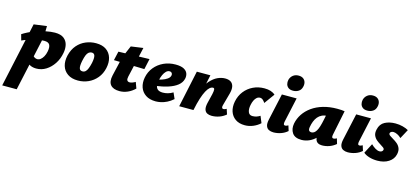

<svg xmlns="http://www.w3.org/2000/svg" viewBox="-116 -1276 4685 2161"><g transform="rotate(15 2227.0 -196.0)"><path d="M-43 289 121 -466 271 -486 268 -360 126 289ZM277 7Q236 7 206 -8Q176 -23 156.5 -45Q137 -67 128 -89L194 -143Q209 -120 226.5 -109Q244 -98 260 -98Q281 -98 299 -112Q317 -126 331.5 -151.5Q346 -177 353 -213Q363 -264 348.5 -291Q334 -318 286 -318Q268 -318 237 -313Q206 -308 169.5 -299.5Q133 -291 97.5 -279.5Q62 -268 33 -254L14 -323Q72 -360 138.5 -386Q205 -412 268.5 -425Q332 -438 378 -438Q447 -438 483 -409.5Q519 -381 529 -336Q539 -291 529 -241Q516 -170 479 -114Q442 -58 390 -25.5Q338 7 277 7Z M764 16Q691 16 644 -16.5Q597 -49 580.5 -103.5Q564 -158 580 -227Q598 -300 639.5 -348Q681 -396 738 -419.5Q795 -443 856 -443Q930 -443 975.5 -411Q1021 -379 1037.5 -324.5Q1054 -270 1039 -202Q1024 -134 983.5 -85Q943 -36 886 -10Q829 16 764 16ZM787 -97Q809 -97 823.5 -110.5Q838 -124 848.5 -151Q859 -178 868 -217Q880 -276 872 -302.5Q864 -329 836 -329Q816 -329 800.5 -316.5Q785 -304 774.5 -278Q764 -252 755 -209Q743 -149 751 -123Q759 -97 787 -97Z M1248 10Q1174 10 1142.5 -28Q1111 -66 1128 -141L1181 -369L1241 -509L1383 -529L1302 -174Q1295 -143 1303.5 -129Q1312 -115 1334 -115Q1346 -115 1364.5 -121.5Q1383 -128 1399 -138L1425 -67Q1386 -29 1340.5 -9.5Q1295 10 1248 10ZM1098 -311 1122 -416 1482 -426 1455 -302Z M1671 16Q1600 16 1554 -14.5Q1508 -45 1490 -96.5Q1472 -148 1484 -212Q1497 -280 1539 -332Q1581 -384 1644 -413.5Q1707 -443 1783 -443Q1845 -443 1879 -425Q1913 -407 1923.5 -377.5Q1934 -348 1926 -315Q1915 -269 1874 -236.5Q1833 -204 1769 -183.5Q1705 -163 1624 -152L1607 -223Q1641 -228 1676.5 -239.5Q1712 -251 1737.5 -269Q1763 -287 1768 -309Q1771 -320 1768 -330Q1765 -340 1757 -346Q1749 -352 1736 -352Q1715 -352 1697 -334.5Q1679 -317 1665.5 -288Q1652 -259 1644 -221Q1637 -186 1641 -158.5Q1645 -131 1664.5 -115.5Q1684 -100 1724 -100Q1751 -100 1781 -108Q1811 -116 1840 -134L1871 -64Q1836 -33 1800 -15.5Q1764 2 1731.5 9Q1699 16 1671 16Z M2321 10Q2291 10 2268.5 -1.5Q2246 -13 2237.5 -41Q2229 -69 2240 -117L2267 -228Q2275 -264 2273.5 -282Q2272 -300 2257 -300Q2238 -300 2219 -284Q2200 -268 2181 -233Q2162 -198 2143.5 -140.5Q2125 -83 2108 0H2049Q2074 -130 2109.5 -214.5Q2145 -299 2187.5 -347Q2230 -395 2274.5 -415.5Q2319 -436 2363 -436Q2404 -436 2429 -419Q2454 -402 2461 -368Q2468 -334 2454 -283L2414 -138Q2409 -120 2413 -109Q2417 -98 2430 -98Q2437 -98 2445.5 -100.5Q2454 -103 2466 -110L2486 -49Q2450 -19 2407.5 -4.5Q2365 10 2321 10ZM1942 0 2033 -427H2191L2101 0Z M2709 16Q2642 16 2598.5 -14.5Q2555 -45 2538 -96.5Q2521 -148 2533 -212Q2547 -283 2587.5 -334.5Q2628 -386 2687.5 -414.5Q2747 -443 2818 -443Q2860 -443 2891 -433Q2922 -423 2944 -403L2857 -283Q2847 -300 2831.5 -314Q2816 -328 2797 -328Q2776 -328 2759.5 -314Q2743 -300 2731.5 -276Q2720 -252 2714 -221Q2704 -172 2716.5 -139Q2729 -106 2766 -106Q2792 -106 2814 -113.5Q2836 -121 2854 -133L2886 -55Q2853 -24 2806.5 -4Q2760 16 2709 16Z M3041 10Q3011 10 2987.5 -1.5Q2964 -13 2954.5 -41Q2945 -69 2956 -118L3024 -427H3196L3133 -139Q3129 -120 3132.5 -109Q3136 -98 3149 -98Q3156 -98 3164.5 -100.5Q3173 -103 3185 -110L3204 -49Q3170 -19 3127 -4.5Q3084 10 3041 10ZM3134 -500Q3099 -500 3079 -515Q3059 -530 3052.5 -554Q3046 -578 3052 -605Q3061 -639 3087.5 -660Q3114 -681 3152 -681Q3186 -681 3206.5 -666Q3227 -651 3234 -626.5Q3241 -602 3234 -574Q3226 -537 3198 -518.5Q3170 -500 3134 -500Z M3368 10Q3291 10 3260 -35.5Q3229 -81 3241 -147Q3253 -207 3287 -258.5Q3321 -310 3376 -349.5Q3431 -389 3505 -411Q3579 -433 3669 -433Q3699 -433 3718.5 -431.5Q3738 -430 3755 -427L3696 -138Q3688 -98 3712 -98Q3719 -98 3728.5 -100.5Q3738 -103 3750 -110L3768 -49Q3732 -19 3691 -4.5Q3650 10 3607 10Q3579 10 3559 -1.5Q3539 -13 3531 -40.5Q3523 -68 3532 -117L3559 -249L3645 -277Q3630 -210 3602.5 -157Q3575 -104 3538 -66.5Q3501 -29 3457.5 -9.5Q3414 10 3368 10ZM3453 -101Q3471 -101 3485 -110.5Q3499 -120 3511.5 -140.5Q3524 -161 3534.5 -195Q3545 -229 3555 -278L3575 -377L3633 -320Q3621 -324 3610 -325Q3599 -326 3587 -326Q3548 -326 3519.5 -312.5Q3491 -299 3471.5 -275.5Q3452 -252 3440 -221Q3428 -190 3422 -154Q3417 -125 3426.5 -113Q3436 -101 3453 -101Z M3907 10Q3877 10 3853.5 -1.5Q3830 -13 3820.5 -41Q3811 -69 3822 -118L3890 -427H4062L3999 -139Q3995 -120 3998.5 -109Q4002 -98 4015 -98Q4022 -98 4030.5 -100.5Q4039 -103 4051 -110L4070 -49Q4036 -19 3993 -4.5Q3950 10 3907 10ZM4000 -500Q3965 -500 3945 -515Q3925 -530 3918.5 -554Q3912 -578 3918 -605Q3927 -639 3953.5 -660Q3980 -681 4018 -681Q4052 -681 4072.5 -666Q4093 -651 4100 -626.5Q4107 -602 4100 -574Q4092 -537 4064 -518.5Q4036 -500 4000 -500Z M4252 15Q4200 15 4157 1.5Q4114 -12 4090 -34L4150 -149Q4173 -126 4200 -109.5Q4227 -93 4250 -93Q4267 -93 4277.5 -101Q4288 -109 4290 -120Q4293 -134 4277.5 -146Q4262 -158 4238.5 -172Q4215 -186 4192.5 -205Q4170 -224 4158 -252.5Q4146 -281 4156 -323Q4170 -388 4222 -415.5Q4274 -443 4346 -443Q4389 -443 4429.5 -432.5Q4470 -422 4497 -406L4439 -298Q4419 -319 4393 -331.5Q4367 -344 4347 -344Q4331 -344 4320.5 -337Q4310 -330 4308 -321Q4305 -306 4321.5 -293.5Q4338 -281 4363 -267Q4388 -253 4411.5 -233.5Q4435 -214 4447.5 -185Q4460 -156 4451 -113Q4438 -54 4384.5 -19.5Q4331 15 4252 15Z"/></g></svg>

Font: Ysabeau Black
Style: Italic
Weight: 900
Italic angle: -12°
Version: Version 2.000;gftools[0.9.27.dev2+g8671c4b]